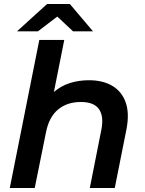

<svg xmlns="http://www.w3.org/2000/svg" viewBox="-20 -942 725 962"><path d="M426 -540Q495 -540 542.5 -512Q590 -484 609.5 -429.5Q629 -375 614 -296L555 0H430L488 -293Q501 -359 476 -395Q451 -431 385 -431Q316 -431 270.5 -393Q225 -355 210 -277L154 0H29L177 -742H302L250 -481Q286 -512 330.5 -526Q375 -540 426 -540ZM65 -785 216 -922H330L446 -785H346L267 -859L170 -785Z"/></svg>

Font: Montserrat SemiBold
Style: Italic
Weight: 600
Italic angle: -11.3°
Designer: Julieta Ulanovsky
Foundry: Julieta Ulanovsky
Version: Version 9.000; ttfautohint (v1.8.4.7-5d5b)